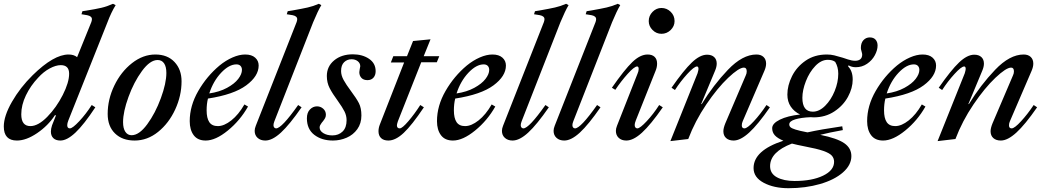

<svg xmlns="http://www.w3.org/2000/svg" viewBox="-29 -732 5507 1011"><path d="M-9 -66Q-9 -121 34 -196Q77 -271 143 -336Q254 -445 332 -445Q360 -445 377 -431L452 -616Q455 -625 455 -631Q455 -647 430 -652L400 -657L405 -673L425 -676Q475 -684 505 -691Q535 -698 566 -712L580 -705Q556 -666 537 -615L331 -98Q325 -83 325 -73Q325 -56 339 -56Q353 -56 388.5 -94Q424 -132 454 -179L473 -167Q413 -76 368.5 -34Q324 8 289 8Q265 8 252 -4.5Q239 -17 239 -39Q239 -54 245 -72L266 -125H260Q224 -70 166.5 -31Q109 8 60 8Q-9 8 -9 -66ZM335 -344Q335 -389 291 -389Q265 -389 232.5 -371.5Q200 -354 172 -323Q132 -281 107.5 -230Q83 -179 83 -130Q83 -68 131 -68Q172 -68 220 -117Q268 -166 301.5 -232Q335 -298 335 -344Z M538 -132Q538 -209 573 -281.5Q608 -354 666 -399.5Q724 -445 789 -445Q853 -445 890 -405.5Q927 -366 927 -304Q927 -228 893.5 -155.5Q860 -83 803.5 -37.5Q747 8 680 8Q615 8 576.5 -29.5Q538 -67 538 -132ZM847 -348Q847 -381 835 -398.5Q823 -416 801 -416Q761 -416 718.5 -358Q676 -300 647.5 -221.5Q619 -143 619 -89Q619 -56 631 -38Q643 -20 664 -20Q704 -20 746.5 -78Q789 -136 818 -215Q847 -294 847 -348Z M1066 -213Q1059 -185 1059 -151Q1059 -110 1073 -89Q1087 -68 1118 -68Q1151 -68 1189 -98Q1227 -128 1258 -182L1277 -171Q1235 -97 1170.5 -44.5Q1106 8 1054 8Q1012 8 991 -20Q970 -48 970 -94Q970 -175 1015 -253Q1060 -331 1127 -387Q1160 -414 1195.5 -429.5Q1231 -445 1262 -445Q1296 -445 1314.5 -428.5Q1333 -412 1333 -387Q1333 -331 1267.5 -282.5Q1202 -234 1066 -213ZM1073 -240Q1127 -248 1166.5 -269.5Q1206 -291 1225.5 -316.5Q1245 -342 1245 -364Q1245 -377 1237.5 -385Q1230 -393 1216 -393Q1177 -393 1135.5 -349Q1094 -305 1073 -240Z M1312 -43Q1312 -55 1318 -70L1533 -616Q1536 -625 1536 -631Q1536 -647 1512 -652L1481 -657L1486 -673L1511 -677Q1562 -686 1591 -692.5Q1620 -699 1650 -712L1663 -705Q1645 -675 1620 -615L1416 -94Q1411 -81 1411 -73Q1411 -65 1415 -60.5Q1419 -56 1425 -56Q1454 -56 1541 -179L1559 -167Q1496 -76 1450.5 -34Q1405 8 1368 8Q1343 8 1327.5 -6Q1312 -20 1312 -43Z M1587 -109Q1587 -139 1603 -155.5Q1619 -172 1640 -172Q1659 -172 1673 -159.5Q1687 -147 1687 -128Q1687 -118 1683 -110.5Q1679 -103 1672 -94Q1670 -92 1665 -85.5Q1660 -79 1657 -73Q1654 -67 1654 -61Q1654 -43 1673.5 -31Q1693 -19 1721 -19Q1754 -19 1775 -39.5Q1796 -60 1796 -99Q1796 -123 1785 -145Q1774 -167 1751 -199Q1721 -240 1706.5 -268.5Q1692 -297 1692 -332Q1692 -382 1730.5 -414Q1769 -446 1829 -446Q1879 -446 1914 -422.5Q1949 -399 1949 -357Q1949 -336 1937.5 -323Q1926 -310 1906 -310Q1885 -310 1874 -322Q1863 -334 1863 -352Q1863 -355 1865 -367Q1868 -382 1868 -383Q1868 -399 1855 -409.5Q1842 -420 1822 -420Q1799 -420 1783 -404.5Q1767 -389 1767 -358Q1767 -335 1780.5 -310.5Q1794 -286 1818 -254Q1848 -214 1861 -188.5Q1874 -163 1874 -124Q1874 -82 1852.5 -52Q1831 -22 1796.5 -7Q1762 8 1724 8Q1665 8 1626 -22Q1587 -52 1587 -109Z M1964 -41Q1964 -58 1971 -76L2099 -403H2029L2042 -436H2114L2146 -516L2238 -525L2202 -436H2284L2271 -404H2189L2066 -93Q2061 -78 2061 -72Q2061 -56 2076 -56Q2089 -56 2121.5 -94Q2154 -132 2184 -179L2203 -167Q2140 -73 2097 -32.5Q2054 8 2016 8Q1991 8 1977.5 -5Q1964 -18 1964 -41Z M2368 -213Q2361 -185 2361 -151Q2361 -110 2375 -89Q2389 -68 2420 -68Q2453 -68 2491 -98Q2529 -128 2560 -182L2579 -171Q2537 -97 2472.5 -44.5Q2408 8 2356 8Q2314 8 2293 -20Q2272 -48 2272 -94Q2272 -175 2317 -253Q2362 -331 2429 -387Q2462 -414 2497.5 -429.5Q2533 -445 2564 -445Q2598 -445 2616.5 -428.5Q2635 -412 2635 -387Q2635 -331 2569.5 -282.5Q2504 -234 2368 -213ZM2375 -240Q2429 -248 2468.5 -269.5Q2508 -291 2527.5 -316.5Q2547 -342 2547 -364Q2547 -377 2539.5 -385Q2532 -393 2518 -393Q2479 -393 2437.5 -349Q2396 -305 2375 -240Z M2614 -43Q2614 -55 2620 -70L2835 -616Q2838 -625 2838 -631Q2838 -647 2814 -652L2783 -657L2788 -673L2813 -677Q2864 -686 2893 -692.5Q2922 -699 2952 -712L2965 -705Q2947 -675 2922 -615L2718 -94Q2713 -81 2713 -73Q2713 -65 2717 -60.5Q2721 -56 2727 -56Q2756 -56 2843 -179L2861 -167Q2798 -76 2752.5 -34Q2707 8 2670 8Q2645 8 2629.5 -6Q2614 -20 2614 -43Z M2886 -43Q2886 -55 2892 -70L3107 -616Q3110 -625 3110 -631Q3110 -647 3086 -652L3055 -657L3060 -673L3085 -677Q3136 -686 3165 -692.5Q3194 -699 3224 -712L3237 -705Q3219 -675 3194 -615L2990 -94Q2985 -81 2985 -73Q2985 -65 2989 -60.5Q2993 -56 2999 -56Q3028 -56 3115 -179L3133 -167Q3070 -76 3024.5 -34Q2979 8 2942 8Q2917 8 2901.5 -6Q2886 -20 2886 -43Z M3214 -43Q3214 -55 3220 -70L3328 -344Q3334 -357 3334 -369Q3334 -382 3326 -382Q3311 -382 3276 -343Q3241 -304 3211 -259L3193 -270Q3259 -365 3300.5 -405Q3342 -445 3381 -445Q3405 -445 3418 -432.5Q3431 -420 3431 -397Q3431 -378 3423 -359L3319 -98Q3313 -83 3313 -74Q3313 -65 3317 -60.5Q3321 -56 3327 -56Q3341 -56 3376.5 -94Q3412 -132 3442 -179L3461 -167Q3397 -75 3351.5 -33.5Q3306 8 3269 8Q3244 8 3229 -6Q3214 -20 3214 -43ZM3387 -621Q3387 -649 3407 -669.5Q3427 -690 3454 -690Q3482 -690 3502.5 -670Q3523 -650 3523 -621Q3523 -594 3502.5 -574Q3482 -554 3454 -554Q3427 -554 3407 -574Q3387 -594 3387 -621Z M3644 -346Q3649 -363 3649 -369Q3649 -382 3641 -382Q3626 -382 3590 -342.5Q3554 -303 3525 -258L3507 -270Q3571 -362 3614 -403Q3657 -444 3694 -444Q3718 -444 3731.5 -431.5Q3745 -419 3745 -397Q3745 -380 3736 -359L3663 -184H3666Q3727 -284 3804 -364.5Q3881 -445 3954 -445Q3978 -445 3991.5 -432Q4005 -419 4005 -397Q4005 -380 3996 -359L3882 -94Q3877 -83 3877 -72Q3877 -56 3891 -56Q3906 -56 3940.5 -93.5Q3975 -131 4007 -179L4025 -167Q3962 -76 3916 -34Q3870 8 3834 8Q3809 8 3794.5 -5Q3780 -18 3780 -41Q3780 -57 3790 -82L3898 -335Q3903 -345 3903 -356Q3903 -376 3888 -376Q3862 -376 3805.5 -322.5Q3749 -269 3690 -182Q3631 -95 3595 0L3501 11Z M4592 -492Q4592 -468 4577.5 -441Q4563 -414 4536.5 -396Q4510 -378 4477 -378Q4456 -378 4439 -388L4437 -382Q4461 -358 4461 -313Q4461 -268 4436 -222Q4411 -176 4364 -145Q4317 -114 4255 -114Q4245 -114 4240 -115Q4190 -113 4158.5 -103.5Q4127 -94 4127 -77Q4127 -68 4133.5 -62Q4140 -56 4160.5 -49.5Q4181 -43 4223 -35Q4295 -51 4406 -67L4409 -47Q4337 -34 4290 -22Q4379 -4 4416.5 22Q4454 48 4454 90Q4454 137 4409.5 176Q4365 215 4289 237Q4213 259 4123 259Q4046 259 3992.5 230.5Q3939 202 3939 153Q3939 60 4096 9Q4065 -4 4051 -19.5Q4037 -35 4037 -57Q4037 -82 4077.5 -102Q4118 -122 4184 -129Q4153 -144 4135 -170.5Q4117 -197 4117 -234Q4117 -282 4141.5 -331Q4166 -380 4213 -412.5Q4260 -445 4325 -445Q4346 -445 4364 -440.5Q4382 -436 4409 -428Q4415 -426 4436 -419Q4457 -412 4474 -412Q4491 -412 4501 -420Q4511 -428 4511 -445Q4511 -450 4507.5 -461.5Q4504 -473 4504 -479Q4504 -506 4517.5 -520.5Q4531 -535 4551 -535Q4571 -535 4581.5 -523Q4592 -511 4592 -492ZM4385 -344Q4385 -379 4369 -406Q4355 -417 4330 -417Q4295 -417 4264 -384.5Q4233 -352 4214.5 -304.5Q4196 -257 4196 -217Q4196 -144 4251 -144Q4285 -144 4316 -175Q4347 -206 4366 -252.5Q4385 -299 4385 -344ZM4209 39Q4168 31 4141 24Q4026 68 4026 143Q4026 182 4062 201.5Q4098 221 4155 221Q4247 221 4305 193Q4363 165 4363 120Q4363 101 4351 87.5Q4339 74 4306 62.5Q4273 51 4209 39Z M4633 -213Q4626 -185 4626 -151Q4626 -110 4640 -89Q4654 -68 4685 -68Q4718 -68 4756 -98Q4794 -128 4825 -182L4844 -171Q4802 -97 4737.5 -44.5Q4673 8 4621 8Q4579 8 4558 -20Q4537 -48 4537 -94Q4537 -175 4582 -253Q4627 -331 4694 -387Q4727 -414 4762.5 -429.5Q4798 -445 4829 -445Q4863 -445 4881.5 -428.5Q4900 -412 4900 -387Q4900 -331 4834.5 -282.5Q4769 -234 4633 -213ZM4640 -240Q4694 -248 4733.5 -269.5Q4773 -291 4792.5 -316.5Q4812 -342 4812 -364Q4812 -377 4804.5 -385Q4797 -393 4783 -393Q4744 -393 4702.5 -349Q4661 -305 4640 -240Z M5051 -346Q5056 -363 5056 -369Q5056 -382 5048 -382Q5033 -382 4997 -342.5Q4961 -303 4932 -258L4914 -270Q4978 -362 5021 -403Q5064 -444 5101 -444Q5125 -444 5138.5 -431.5Q5152 -419 5152 -397Q5152 -380 5143 -359L5070 -184H5073Q5134 -284 5211 -364.5Q5288 -445 5361 -445Q5385 -445 5398.5 -432Q5412 -419 5412 -397Q5412 -380 5403 -359L5289 -94Q5284 -83 5284 -72Q5284 -56 5298 -56Q5313 -56 5347.5 -93.5Q5382 -131 5414 -179L5432 -167Q5369 -76 5323 -34Q5277 8 5241 8Q5216 8 5201.5 -5Q5187 -18 5187 -41Q5187 -57 5197 -82L5305 -335Q5310 -345 5310 -356Q5310 -376 5295 -376Q5269 -376 5212.5 -322.5Q5156 -269 5097 -182Q5038 -95 5002 0L4908 11Z"/></svg>

Font: Ibarra Real Nova
Style: Italic
Weight: 400
Italic angle: -22°
Designer: Jose Maria Ribagorda & Octavio Pardo
Foundry: Octavio Pardo
Version: Version 1.014